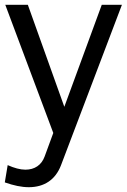

<svg xmlns="http://www.w3.org/2000/svg" viewBox="-21 -552 529 800"><path d="M11 136 -1 208C36 221 69 228 99 228C163 228 210 197 233 137L487 -532H403L247 -107L95 -532H1L201 2L165 100C152 136 123 155 85 155C63 155 38 148 11 136Z"/></svg>

Font: Ronzino
Style: Regular
Weight: 400
Designer: Nunzio Mazzaferro
Foundry: Collletttivo
Version: Version 1.000;Glyphs 3.3 (3337)